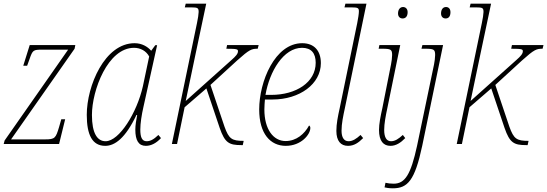

<svg xmlns="http://www.w3.org/2000/svg" viewBox="-23 -780 2964 1040"><path d="M-3 0H297L330 -134H309L297 -92C279 -32 275 -25 221 -25H37L381 -516L385 -536H138L103 -424H124L137 -460C154 -509 157 -511 206 -511H346L2 -19Z M547 10C599 10 656 -31 716 -157H720C715 -131 710 -102 710 -78C710 -19 728 10 767 10C796 10 824 -5 849 -32L835 -49C809 -24 791 -15 771 -15C745 -15 737 -39 737 -78C737 -112 744 -157 754 -201L828 -535H818L796 -505C776 -528 745 -546 706 -546C544 -546 447 -315 447 -158C447 -49 477 10 547 10ZM549 -15C504 -15 475 -58 475 -157C475 -291 561 -521 703 -521C738 -521 769 -504 785 -474L751 -313C719 -170 623 -15 549 -15Z M1284 6H1292L1297 -17C1233 -17 1217 -27 1193 -94L1117 -320L1261 -452C1329 -513 1340 -516 1373 -516L1378 -536H1207L1203 -516C1263 -516 1266 -513 1266 -502C1266 -489 1254 -475 1231 -455L983 -233C1000 -316 1019 -403 1036 -486L1094 -760H983L978 -740H1012C1048 -740 1053 -737 1053 -715C1053 -705 1049 -677 1044 -655L908 0H936L977 -199L1095 -301L1167 -87C1195 -6 1218 6 1284 6Z M1525 10C1608 10 1658 -51 1658 -87C1658 -93 1655 -99 1651 -100C1626 -54 1582 -16 1524 -16C1458 -16 1409 -79 1409 -187C1409 -203 1411 -230 1412 -241H1453C1600 -241 1715 -325 1715 -438C1715 -506 1678 -546 1614 -546C1466 -546 1381 -338 1381 -187C1381 -55 1442 10 1525 10ZM1446 -266H1415C1437 -394 1513 -521 1613 -521C1663 -521 1687 -492 1687 -440C1687 -334 1581 -266 1446 -266Z M1862 10C1895 10 1919 -7 1944 -32L1930 -49C1907 -28 1887 -15 1865 -15C1840 -15 1827 -36 1827 -72C1827 -110 1836 -152 1845 -194L1962 -760H1848L1843 -740H1879C1916 -740 1921 -737 1921 -718C1921 -707 1917 -679 1912 -655L1817 -194C1807 -149 1799 -109 1799 -71C1799 -16 1823 10 1862 10Z M2158 -680C2172 -680 2185 -689 2185 -714C2185 -732 2174 -742 2160 -742C2144 -742 2133 -728 2133 -707C2133 -689 2144 -680 2158 -680ZM2092 10C2122 10 2148 -7 2172 -32L2159 -49C2136 -28 2117 -15 2095 -15C2071 -15 2058 -36 2058 -76C2058 -110 2066 -152 2075 -194L2145 -536H2032L2028 -516H2048C2094 -516 2101 -512 2101 -482C2101 -468 2098 -446 2095 -431L2048 -194C2038 -149 2030 -109 2030 -76C2030 -16 2054 10 2092 10Z M2391 -680C2405 -680 2417 -689 2417 -714C2417 -732 2407 -742 2393 -742C2376 -742 2366 -728 2366 -707C2366 -689 2377 -680 2391 -680ZM2105 240C2185 240 2224 198 2264 10L2377 -536H2265L2260 -516H2281C2327 -516 2334 -512 2334 -482C2334 -468 2331 -446 2328 -431L2236 10C2202 166 2171 215 2109 215C2093 215 2077 213 2065 210L2060 235C2068 237 2084 240 2105 240Z M2827 6H2835L2840 -17C2776 -17 2760 -27 2736 -94L2660 -320L2804 -452C2872 -513 2883 -516 2916 -516L2921 -536H2750L2746 -516C2806 -516 2809 -513 2809 -502C2809 -489 2797 -475 2774 -455L2526 -233C2543 -316 2562 -403 2579 -486L2637 -760H2526L2521 -740H2555C2591 -740 2596 -737 2596 -715C2596 -705 2592 -677 2587 -655L2451 0H2479L2520 -199L2638 -301L2710 -87C2738 -6 2761 6 2827 6Z"/></svg>

Font: Noto Serif SemiCondensed Thin
Style: Italic
Weight: 100
Width: 4
Italic angle: -12°
Designer: Monotype Design Team
Foundry: Monotype Imaging Inc.
Version: Version 2.013